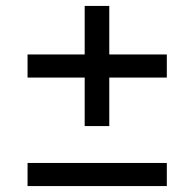

<svg xmlns="http://www.w3.org/2000/svg" viewBox="-20 -628 656 648"><path d="M265.8 -202.5V-366.2H73V-444.2H265.8V-608H348.8V-444.2H543V-366.2H348.8V-202.5ZM73 0V-78H543V0Z"/></svg>

Font: Overpass Mono Light
Style: Regular
Weight: 300
Monospace: yes
Designer: Delve Withrington, Dave Bailey
Foundry: Delve Fonts LLC
Version: Version 4.000